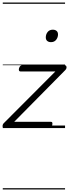

<svg xmlns="http://www.w3.org/2000/svg" viewBox="-22 -1018 548 1526"><path d="M16 0Q-1 0 -1.5 -14Q-2 -28 7 -38L418 -450H141Q133 -450 129.5 -456Q126 -462 129 -475Q133 -487 139.5 -493.5Q146 -500 154 -500H489Q500 -500 504 -493.5Q508 -487 506.5 -478Q505 -469 497 -461L91 -50H382Q391 -50 393.5 -44Q396 -38 393 -23Q390 -12 384 -6Q378 0 368 0ZM383 -683Q365 -683 353.5 -692.5Q342 -702 342 -721Q342 -745 356.5 -763.5Q371 -782 398 -782Q416 -782 427.5 -772.5Q439 -763 439 -744Q439 -721 424.5 -702Q410 -683 383 -683ZM0 478H495V488H0ZM0 -20H495V0H0ZM0 -505H495V-500H0ZM0 -998H495V-988H0Z"/></svg>

Font: Playwrite AU SA Guides
Style: Regular
Weight: 400
Designer: Veronika Burian, José Scaglione
Foundry: TypeTogether
Version: Version 1.003